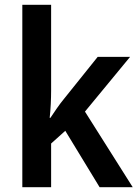

<svg xmlns="http://www.w3.org/2000/svg" viewBox="-20 -780 575 800"><path d="M193 -403Q193 -376 191.5 -346Q190 -316 187 -289H190Q202 -307 216.5 -328Q231 -349 245 -366L387 -543H522L334 -315L533 0H395L252 -235L193 -182V0H73V-760H193Z"/></svg>

Font: Noto Sans Devanagari SemiCondensed SemiBold
Style: Regular
Weight: 600
Width: 4
Designer: Jelle Bosma - Monotype Design Team
Foundry: Monotype Imaging Inc.
Version: Version 2.004; ttfautohint (v1.8.4.7-5d5b)